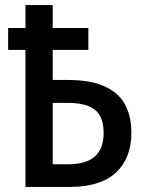

<svg xmlns="http://www.w3.org/2000/svg" viewBox="-20 -734 576 754"><path d="M187 -714V-624H327V-538H187V-420H245Q335 -420 390.5 -395Q446 -370 471 -323.5Q496 -277 496 -213Q496 -113 435.5 -56.5Q375 0 254 0H80V-538H12V-624H80V-714ZM246 -330H187V-89H249Q318 -89 352.5 -119.5Q387 -150 387 -213Q387 -255 371.5 -281Q356 -307 324.5 -318.5Q293 -330 246 -330Z"/></svg>

Font: Noto Sans Display SemiCondensed Medium
Style: Regular
Weight: 500
Width: 4
Designer: Monotype Design Team
Foundry: Monotype Imaging Inc.
Version: Version 2.003